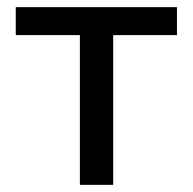

<svg xmlns="http://www.w3.org/2000/svg" viewBox="-20 -516 538 536"><path d="M203 0V-467H296V0ZM24 -418V-496H474V-418Z"/></svg>

Font: Wix Madefor Display Medium
Style: Regular
Weight: 500
Designer: Dalton Maag Ltd
Foundry: Dalton Maag Ltd
Version: Version 3.100